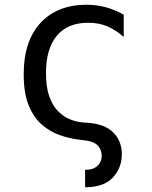

<svg xmlns="http://www.w3.org/2000/svg" viewBox="-20 -580 640 810"><path d="M339 136Q369 138 389 121.5Q409 105 409 76Q409 55 395.5 37.5Q382 20 350 14Q334 12 302 7.5Q270 3 232 -10Q194 -23 159 -52Q124 -81 102 -133Q80 -185 80 -267Q80 -407 151 -483.5Q222 -560 346 -560Q428 -560 502 -518V-424Q468 -454 432.5 -469Q397 -484 352 -484Q265 -484 219.5 -429Q174 -374 174 -272Q174 -213 187.5 -174.5Q201 -136 222.5 -113.5Q244 -91 268 -80Q292 -69 314 -65.5Q336 -62 350 -62Q422 -57 458 -21Q494 15 494 71Q494 128 456 169Q418 210 339 210Z"/></svg>

Font: PlemolJP35 Console
Style: Regular
Weight: 400
Version: v2.0.3; ttfautohint (v1.8.4.7-5d5b-dirty) -l 6 -r 45 -G 200 